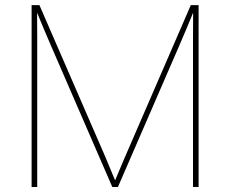

<svg xmlns="http://www.w3.org/2000/svg" viewBox="-20 -748 921 768"><path d="M106.4 0V-727.5H137.7L389.2 -148.4Q396.5 -131.8 403.6 -115Q410.6 -98.1 417.7 -81.1Q424.8 -64 431.9 -46.9Q439 -29.8 446.3 -12.7H434.6Q441.9 -29.8 449 -46.9Q456.1 -64 463.4 -81.1Q470.7 -98.1 477.8 -115Q484.9 -131.8 492.2 -148.4L743.2 -727.5H774.4V0H752V-554.7Q752 -574.2 752 -594.2Q752 -614.3 752.2 -634.5Q752.4 -654.8 752.4 -674.6Q752.4 -694.3 752.4 -713.9H759.3Q751 -693.8 742.7 -673.6Q734.4 -653.3 726.1 -633.5Q717.8 -613.8 709.2 -594Q700.7 -574.2 692.4 -554.7L451.7 0H429.2L188.5 -554.7Q180.2 -574.2 171.6 -594Q163.1 -613.8 154.8 -633.5Q146.5 -653.3 138.2 -673.6Q129.9 -693.8 121.6 -713.9H128.4Q128.4 -694.3 128.4 -674.6Q128.4 -654.8 128.7 -634.5Q128.9 -614.3 128.9 -594.2Q128.9 -574.2 128.9 -554.7V0Z"/></svg>

Font: Inter 18pt Thin
Style: Regular
Weight: 250
Designer: Rasmus Andersson
Foundry: rsms
Version: Version 4.001;git-66647c0bb